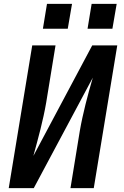

<svg xmlns="http://www.w3.org/2000/svg" viewBox="-20 -969 640 989"><path d="M25 0 146 -735H266L218 -441Q212 -406 204.5 -372Q197 -338 188.5 -303.5Q180 -269 170.5 -234.5Q161 -200 152 -166L455 -735H584L463 0H343L391 -294Q397 -329 404.5 -363Q412 -397 420.5 -431.5Q429 -466 438.5 -500.5Q448 -535 458 -569L154 0ZM559 -821H431L452 -949H581ZM201 -821 222 -949H351L329 -821Z"/></svg>

Font: Iosevka SS04 Extended
Style: Bold Italic
Weight: 700
Width: 7
Italic angle: -9°
Monospace: yes
Designer: Belleve Invis
Foundry: Belleve Invis
Version: Version 19.0.0; ttfautohint (v1.8.4)